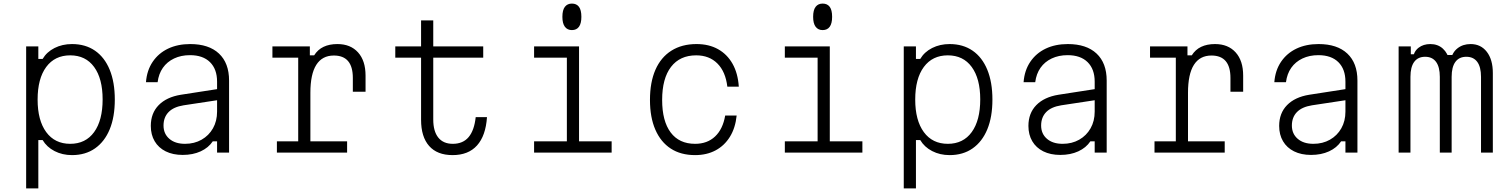

<svg xmlns="http://www.w3.org/2000/svg" viewBox="-20 -852 8440 1072"><path d="M126 200V-593H194V-523H218Q241 -562 284.5 -584Q328 -606 382 -606Q457 -606 510.5 -569Q564 -532 592.5 -462.5Q621 -393 621 -296Q621 -199 592.5 -130Q564 -61 510.5 -23.5Q457 14 382 14Q328 14 284.5 -8.5Q241 -31 218 -70H194V200ZM372 -49Q458 -49 505.5 -114.5Q553 -180 553 -297Q553 -413 505.5 -478Q458 -543 372 -543Q286 -543 238 -478Q190 -413 190 -296Q190 -180 238 -114.5Q286 -49 372 -49Z M1203 -356V-294L1005 -264Q949 -255 921 -226Q893 -197 893 -151Q893 -105 925.5 -77Q958 -49 1013 -49Q1065 -49 1105.5 -72Q1146 -95 1169 -135.5Q1192 -176 1192 -229V-396Q1192 -466 1152.5 -505Q1113 -544 1041 -544Q991 -544 952 -525.5Q913 -507 889.5 -473.5Q866 -440 860 -393H795Q800 -459 832.5 -507Q865 -555 918.5 -580.5Q972 -606 1042 -606Q1146 -606 1202.5 -553Q1259 -500 1259 -402V0H1192V-63H1168Q1144 -27 1100.5 -7Q1057 13 1000 13Q945 13 905 -7Q865 -27 843.5 -63.5Q822 -100 822 -149Q822 -220 866 -265Q910 -310 990 -323Z M1501 -593H1710V-543H1734Q1754 -575 1786.5 -590.5Q1819 -606 1864 -606Q1937 -606 1979 -559.5Q2021 -513 2021 -430V-340H1950V-417Q1950 -542 1844 -542Q1779 -542 1746 -490Q1713 -438 1713 -334V-63H1918V0H1526V-63H1645V-530H1501Z M2399 -738V-593H2678V-530H2399V-185Q2399 -119 2427 -84Q2455 -49 2508 -49Q2565 -49 2596.5 -86.5Q2628 -124 2636 -198H2699Q2692 -94 2643.5 -40Q2595 14 2507 14Q2421 14 2376 -37Q2331 -88 2331 -183V-530H2187V-593H2331V-738Z M2962 -593H3213V-63H3395V0H2962V-63H3145V-530H2962ZM3173 -684Q3148 -684 3134 -702.5Q3120 -721 3120 -758Q3120 -796 3134 -814Q3148 -832 3173 -832Q3199 -832 3212.5 -814Q3226 -796 3226 -758Q3226 -721 3212.5 -702.5Q3199 -684 3173 -684Z M3861 14Q3781 14 3725 -22.5Q3669 -59 3639 -128Q3609 -197 3609 -294Q3609 -393 3639.5 -462.5Q3670 -532 3728.5 -569Q3787 -606 3869 -606Q3938 -606 3989 -577.5Q4040 -549 4070 -496Q4100 -443 4105 -368H4041Q4031 -452 3985.5 -497.5Q3940 -543 3867 -543Q3776 -543 3726.5 -478.5Q3677 -414 3677 -294Q3677 -176 3724.5 -112.5Q3772 -49 3861 -49Q3929 -49 3972.5 -90Q4016 -131 4029 -207H4093Q4086 -138 4055.5 -88.5Q4025 -39 3975.5 -12.5Q3926 14 3861 14Z M4362 -593H4613V-63H4795V0H4362V-63H4545V-530H4362ZM4573 -684Q4548 -684 4534 -702.5Q4520 -721 4520 -758Q4520 -796 4534 -814Q4548 -832 4573 -832Q4599 -832 4612.5 -814Q4626 -796 4626 -758Q4626 -721 4612.5 -702.5Q4599 -684 4573 -684Z M5026 200V-593H5094V-523H5118Q5141 -562 5184.5 -584Q5228 -606 5282 -606Q5357 -606 5410.5 -569Q5464 -532 5492.5 -462.5Q5521 -393 5521 -296Q5521 -199 5492.5 -130Q5464 -61 5410.5 -23.5Q5357 14 5282 14Q5228 14 5184.5 -8.5Q5141 -31 5118 -70H5094V200ZM5272 -49Q5358 -49 5405.5 -114.5Q5453 -180 5453 -297Q5453 -413 5405.5 -478Q5358 -543 5272 -543Q5186 -543 5138 -478Q5090 -413 5090 -296Q5090 -180 5138 -114.5Q5186 -49 5272 -49Z M6103 -356V-294L5905 -264Q5849 -255 5821 -226Q5793 -197 5793 -151Q5793 -105 5825.5 -77Q5858 -49 5913 -49Q5965 -49 6005.5 -72Q6046 -95 6069 -135.5Q6092 -176 6092 -229V-396Q6092 -466 6052.5 -505Q6013 -544 5941 -544Q5891 -544 5852 -525.5Q5813 -507 5789.5 -473.5Q5766 -440 5760 -393H5695Q5700 -459 5732.5 -507Q5765 -555 5818.5 -580.5Q5872 -606 5942 -606Q6046 -606 6102.5 -553Q6159 -500 6159 -402V0H6092V-63H6068Q6044 -27 6000.5 -7Q5957 13 5900 13Q5845 13 5805 -7Q5765 -27 5743.5 -63.5Q5722 -100 5722 -149Q5722 -220 5766 -265Q5810 -310 5890 -323Z M6401 -593H6610V-543H6634Q6654 -575 6686.5 -590.5Q6719 -606 6764 -606Q6837 -606 6879 -559.5Q6921 -513 6921 -430V-340H6850V-417Q6850 -542 6744 -542Q6679 -542 6646 -490Q6613 -438 6613 -334V-63H6818V0H6426V-63H6545V-530H6401Z M7503 -356V-294L7305 -264Q7249 -255 7221 -226Q7193 -197 7193 -151Q7193 -105 7225.5 -77Q7258 -49 7313 -49Q7365 -49 7405.5 -72Q7446 -95 7469 -135.5Q7492 -176 7492 -229V-396Q7492 -466 7452.5 -505Q7413 -544 7341 -544Q7291 -544 7252 -525.5Q7213 -507 7189.5 -473.5Q7166 -440 7160 -393H7095Q7100 -459 7132.5 -507Q7165 -555 7218.5 -580.5Q7272 -606 7342 -606Q7446 -606 7502.5 -553Q7559 -500 7559 -402V0H7492V-63H7468Q7444 -27 7400.5 -7Q7357 13 7300 13Q7245 13 7205 -7Q7165 -27 7143.5 -63.5Q7122 -100 7122 -149Q7122 -220 7166 -265Q7210 -310 7290 -323Z M7789 -593H7857V-549H7908L7868 -527Q7874 -565 7900.5 -585.5Q7927 -606 7966 -606Q8008 -606 8036 -580.5Q8064 -555 8073 -511L8033 -545H8119L8081 -518Q8088 -559 8118 -582.5Q8148 -606 8191 -606Q8248 -606 8281.5 -562.5Q8315 -519 8315 -444V0H8249V-423Q8249 -478 8228 -506.5Q8207 -535 8167 -535Q8127 -535 8106 -506.5Q8085 -478 8085 -423V0H8019V-423Q8019 -478 7998 -506.5Q7977 -535 7937 -535Q7897 -535 7876 -506.5Q7855 -478 7855 -423V0H7789Z"/></svg>

Font: Martian Mono SemiExpanded ExtraLight
Style: Regular
Weight: 250
Monospace: yes
Version: Version 0.930